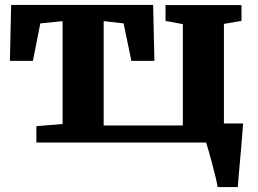

<svg xmlns="http://www.w3.org/2000/svg" viewBox="-20 -576 1044 776"><path d="M127 0V-66L233 -75V-490.5L143 -481.5L113 -330H20L25 -556H599L604 -330H511L479.5 -481.5L399 -490.5V-69H719V-478.5L649 -491.5V-555.5H956V-491.5L885 -479.5V-77H962.5Q961.5 -64.5 959.5 -38.2Q957.5 -12 954.8 20.8Q952 53.5 949 85.8Q946 118 944 143.5Q942 169 941 180H859.5Q857.5 165.5 851.2 139.2Q845 113 837.2 84.2Q829.5 55.5 822.8 32.2Q816 9 813 0Z"/></svg>

Font: Merriweather Black
Style: Regular
Weight: 900
Designer: Eben Sorkin
Foundry: Eben Sorkin
Version: Version 2.200;gftools[0.9.31]